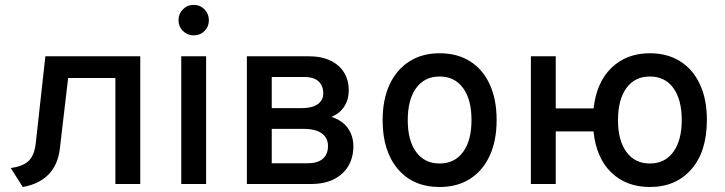

<svg xmlns="http://www.w3.org/2000/svg" viewBox="-20 -736 2900 768"><path d="M71 12 23 -64Q72.5 -70.5 95.2 -93Q118 -115.5 123 -163L161.5 -511H541V0H441.5V-424H252.5L219.5 -142Q212 -77 174.2 -38.2Q136.5 0.5 71 12Z M705 0V-511H804.5V0ZM754.5 -594.5Q729.5 -594.5 711.8 -612.2Q694 -630 694 -655Q694 -680.5 711.5 -698.5Q729 -716.5 754.5 -716.5Q780.5 -716.5 798 -698.5Q815.5 -680.5 815.5 -655Q815.5 -629.5 798 -612Q780.5 -594.5 754.5 -594.5Z M967.5 0V-511H1212.5Q1266 -511 1302 -493.5Q1338 -476 1356.5 -445.5Q1375 -415 1375 -375Q1375 -338 1357 -310Q1339 -282 1306 -268.5Q1350 -254 1371.8 -223Q1393.5 -192 1393.5 -150.5Q1393.5 -108 1374.5 -74Q1355.5 -40 1317.5 -20Q1279.5 0 1223 0ZM1067 -83H1212Q1237.5 -83 1255.5 -91Q1273.5 -99 1282.8 -114.5Q1292 -130 1292 -152Q1292 -174 1280.8 -189.2Q1269.5 -204.5 1248 -212.5Q1226.5 -220.5 1194.5 -220.5H1067ZM1067 -303.5H1187Q1229 -303.5 1251 -319.2Q1273 -335 1273 -363.5Q1273 -383.5 1264.2 -398.2Q1255.5 -413 1238.8 -420.5Q1222 -428 1198.5 -428H1067Z M1738.5 12Q1632.5 12 1571.5 -59.8Q1510.5 -131.5 1510.5 -255Q1510.5 -337.5 1538.2 -397.5Q1566 -457.5 1617.2 -490.2Q1668.5 -523 1738.5 -523Q1809 -523 1860.2 -490.8Q1911.5 -458.5 1939 -398.5Q1966.5 -338.5 1966.5 -256Q1966.5 -173 1938.8 -113Q1911 -53 1860 -20.5Q1809 12 1738.5 12ZM1738.5 -82Q1798.5 -82 1832.2 -128Q1866 -174 1866 -256Q1866 -338 1832.2 -384Q1798.5 -430 1738.5 -430Q1678.5 -430 1644.8 -384Q1611 -338 1611 -255Q1611 -173.5 1644.8 -127.8Q1678.5 -82 1738.5 -82Z M2579.5 12Q2485.5 12 2425.2 -46Q2365 -104 2354 -210.5H2203V0H2103.5V-511H2203V-302.5H2354.5Q2366 -407 2426.2 -465Q2486.5 -523 2579.5 -523Q2649 -523 2700 -491.2Q2751 -459.5 2779.2 -399.8Q2807.5 -340 2807.5 -256Q2807.5 -130 2745.5 -59Q2683.5 12 2579.5 12ZM2579.5 -82Q2639.5 -82 2673.2 -128.2Q2707 -174.5 2707 -256Q2707 -337 2673.8 -383.5Q2640.5 -430 2579.5 -430Q2519.5 -430 2485.8 -384Q2452 -338 2452 -255Q2452 -174 2485.8 -128Q2519.5 -82 2579.5 -82Z"/></svg>

Font: Overpass Medium
Style: Regular
Weight: 500
Designer: Delve Withrington, Dave Bailey, Thomas Jockin
Foundry: Delve Fonts LLC
Version: Version 4.000